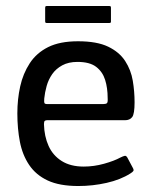

<svg xmlns="http://www.w3.org/2000/svg" viewBox="-20 -616 503 642"><path d="M38 -237Q38 -284 47.5 -327Q57 -370 79.5 -404.5Q102 -439 141 -458.5Q180 -478 241 -478Q304 -478 341.5 -460Q379 -442 398.5 -412Q418 -382 424 -346Q430 -310 430 -274Q430 -235 422 -224.5Q414 -214 398 -214H137Q133 -214 130 -212Q127 -210 127 -201Q128 -160 142.5 -128Q157 -96 186.5 -77.5Q216 -59 260 -59Q294 -59 328 -68.5Q362 -78 382 -89Q392 -94 397.5 -95Q403 -96 408 -85L424 -55Q428 -48 426 -44.5Q424 -41 416 -36Q383 -15 336.5 -4.5Q290 6 242 6Q179 6 139.5 -12.5Q100 -31 77.5 -64.5Q55 -98 46.5 -142Q38 -186 38 -237ZM340 -288Q340 -322 331.5 -349Q323 -376 301.5 -392.5Q280 -409 239 -409Q209 -409 188 -397.5Q167 -386 154.5 -368Q142 -350 136 -328.5Q130 -307 128 -287Q127 -275 128.5 -271.5Q130 -268 138 -268H325Q334 -268 337.5 -271Q341 -274 340 -288ZM351 -543Q351 -541 349.5 -540Q348 -539 343 -539H138Q133 -539 132 -540.5Q131 -542 131 -545V-589Q131 -594 132.5 -595Q134 -596 138 -596H343Q348 -596 349.5 -595Q351 -594 351 -590Z"/></svg>

Font: Glory Medium
Style: Regular
Weight: 500
Designer: Robert Leuschke
Foundry: Robert Leuschke
Version: Version 1.011